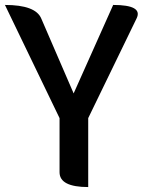

<svg xmlns="http://www.w3.org/2000/svg" viewBox="-23 -757 596 777"><path d="M334 0Q218 0 218 -60V-279L-3 -737Q121 -737 144 -682L275 -379L435 -737Q556 -737 530 -683L334 -279V0Z"/></svg>

Font: Swei Half Moon CJK SC
Style: Medium
Weight: 500
Version: Version 2.071